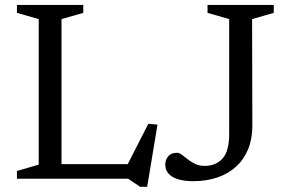

<svg xmlns="http://www.w3.org/2000/svg" viewBox="-20 -702 1128 754"><path d="M558 31.5H530L483.5 0H167.5V-57.5H529.5L469.5 -33.5L562.5 -216L598.5 -212.5ZM221.5 -627V0H46.5V-30.5L132 -55.5V-627L46.5 -651.5V-682.5H307V-651.5ZM971 -208Q971 -156.5 954.5 -116.2Q938 -76 907.5 -48Q877 -20 834.2 -5.2Q791.5 9.5 739 9.5Q701.5 9.5 677 1.2Q652.5 -7 640.8 -21.5Q629 -36 629 -55Q629 -75 640.8 -88.5Q652.5 -102 675 -102Q684 -102 694.2 -94.2Q704.5 -86.5 717.5 -76.2Q730.5 -66 746.8 -58.2Q763 -50.5 784 -50.5Q827 -50.5 853.5 -79Q880 -107.5 880 -176.5V-627L795 -651.5V-682.5H1055V-651.5L970 -627Z"/></svg>

Font: Newsreader
Style: Regular
Weight: 400
Designer: Hugues Gentile
Foundry: Production Type
Version: Version 1.003